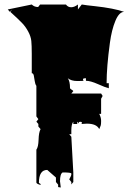

<svg xmlns="http://www.w3.org/2000/svg" viewBox="-20 -750 599 853"><path d="M152.8 62.5 160.2 67.4V71.8Q141.6 66.4 141.6 61V-85Q150.4 -96.7 151.4 -129.4Q152.3 -162.1 160.2 -176.3L150.4 -188V-199.2L141.6 -209.5L150.4 -220.7L141.6 -232.9V-368.7Q136.2 -375.5 134.3 -389.9Q132.3 -404.3 130.1 -414.6Q127.9 -424.8 121.1 -424.8V-510.7Q121.1 -548.8 119.1 -568.1Q117.2 -587.4 105.7 -609.1Q94.2 -630.9 78.1 -647.7Q62 -664.6 25.9 -697.3L34.2 -708L23.4 -697.8L14.6 -708L121.1 -730Q132.3 -718.8 149.4 -718.8L158.2 -730H272.9Q281.7 -717.8 296.1 -717.8Q310.5 -717.8 326.2 -730V-708L343.3 -730Q362.3 -726.6 400.9 -722.7Q486.3 -713.4 531.7 -697.3Q509.3 -697.3 492.7 -657.5Q476.1 -617.7 468.3 -560.1Q453.6 -452.1 453.6 -380.4H463.4V-357.9Q448.7 -361.3 415.3 -376.2Q381.8 -391.1 361.8 -391.1V-402.3Q348.6 -402.3 348.6 -398.2Q348.6 -394 351.6 -391.1Q347.2 -390.1 322.3 -390.1Q297.4 -390.1 281.2 -402.3Q291 -389.2 291 -358.9Q291 -356 298.6 -351.3Q306.2 -346.7 305.7 -345.2L296.9 -334.5H429.2L436 -323.7L429.2 -311.5V-244.1H420.9Q429.2 -228.5 429.2 -212.9Q429.2 -197.3 427.5 -192.6Q425.8 -188 423.6 -182.9Q421.4 -177.7 420.9 -176.3Q409.2 -200.7 365.7 -200.7Q360.8 -200.7 341.8 -199.2Q343.8 -201.2 343.8 -205.1Q343.8 -209 336.9 -209Q330.1 -209 330.1 -205.3Q330.1 -201.7 331.1 -200.7L323.2 -209.5V-199.2H305.7V-209.5Q296.9 -197.8 296.9 -171.4V-153.8H287.6L296.9 -142.6L305.7 16.1V58.6L296.9 69.3V58.6L287.6 46.9Q296.9 30.3 296.9 24.9V21Q296.9 16.1 258.3 16.1Q246.6 22.5 246.6 55.2Q246.6 60.5 248.3 69.3Q250 78.1 250 83Q249.5 82.5 238.3 81.1V70.3L228.5 58.6V38.6L189.9 4.9Q152.8 4.9 152.8 62.5ZM25.9 -697.3H23.4V-697.8Z"/></svg>

Font: Butcherman Caps
Style: Regular
Weight: 400
Version: Version 001.003